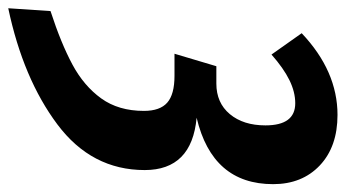

<svg xmlns="http://www.w3.org/2000/svg" viewBox="-222 -538 858 477"><g transform="rotate(90 207.5 -299.0)"><path d="M426 -548Q426 -397 261 -358Q391 -346 391 -229Q391 -97 277.5 -12Q164 73 -11 110L-4 5Q76 -21 129 -49.5Q182 -78 213 -121Q244 -164 244 -227Q244 -267 223.5 -285Q203 -303 157 -303H102L133 -407H176Q224 -407 252 -440.5Q280 -474 280 -529Q280 -603 225 -603Q197 -603 167.5 -588.5Q138 -574 104 -544L51 -619Q145 -708 254 -708Q333 -708 379.5 -664Q426 -620 426 -548Z"/></g></svg>

Font: Fira Sans Extra Condensed SemiBold
Style: Italic
Weight: 600
Width: 3
Italic angle: -8°
Designer: Carrois Corporate & Edenspiekermann AG
Foundry: Carrois Corporate GbR & Edenspiekermann AG
Version: Version 4.203